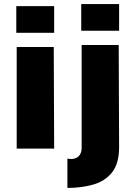

<svg xmlns="http://www.w3.org/2000/svg" viewBox="-20 -730 665 943"><path d="M62 0V-499H244L246 0ZM60 -569V-700H246V-569ZM311 193V49Q331 53 347 48.5Q363 44 372 30.5Q381 17 381 -5V-509H563L565 -7Q565 73 530.5 116.5Q496 160 438 176.5Q380 193 311 193ZM379 -579V-710H565V-579Z"/></svg>

Font: Maven Pro Black
Style: Regular
Weight: 900
Designer: Joe Prince
Foundry: Joe Prince
Version: Version 2.103